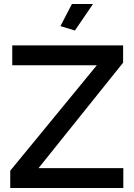

<svg xmlns="http://www.w3.org/2000/svg" viewBox="-20 -936 669 956"><path d="M443 -916 353 -784 281 -806 338 -916ZM31 0V-86L462 -611H41V-710H593V-624L172 -99H594V0Z"/></svg>

Font: Raleway
Style: Regular
Weight: 600
Designer: Matt McInerney, Pablo Impallari, Rodrigo Fuenzalida
Foundry: Matt McInerney, Pablo Impallari, Rodrigo Fuenzalida
Version: Version 1.000;PS 001.001;hotconv 1.0.56; ttfautohint (v1.5)